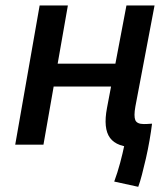

<svg xmlns="http://www.w3.org/2000/svg" viewBox="-20 -538 626 714"><path d="M494.1 156.7 404.8 137.2Q417 104 426.8 67.6Q436.5 31.2 442.9 0L457.5 -72.8L545.4 -78.1Q542 -49.8 536.1 -16.1Q530.3 17.6 522.7 50.8Q515.1 84 507.8 111.8Q500.5 139.6 494.1 156.7ZM36.6 0 127.4 -517.6H232.4L141.6 0ZM105 -216.3 119.6 -301.3H496.1L481.4 -216.3ZM484.4 9.8Q415 9.8 389.2 -25.1Q363.3 -60.1 377.9 -136.7L450.2 -517.6H554.7L483.4 -141.6Q477.1 -106 483.2 -91.3Q489.3 -76.7 515.1 -76.7Q528.8 -76.7 545.4 -78.1L528.8 7.3Q519.5 8.8 508.5 9.3Q497.6 9.8 484.4 9.8Z"/></svg>

Font: Cascadia Code
Style: Italic
Weight: 400
Italic angle: -10°
Designer: Aaron Bell
Foundry: Saja Typeworks
Version: Version 2407.024